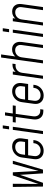

<svg xmlns="http://www.w3.org/2000/svg" viewBox="1298 -2088 802 3437"><g transform="rotate(-90 1698.5 -369.0)"><path d="M78 0 71 -540H128L124 -55L116 -56L278 -540H333L359 -56L351 -55L482 -540H540L381 0H314L286 -435H296L145 0Z M716.5 12Q641.5 12 599.8 -36Q558 -84 569 -162L599 -379Q606 -430.5 633.8 -469.5Q661.5 -508.5 703.2 -530.2Q745 -552 794.5 -552Q868.5 -552 909.8 -504.2Q951 -456.5 940 -379L924 -266H625L632 -321H876L884 -379Q891.5 -432.5 865 -464.8Q838.5 -497 786.5 -497Q734 -497 697.8 -464.8Q661.5 -432.5 654 -379L624 -162Q616.5 -109 643.5 -76Q670.5 -43 723 -43Q775.5 -43 812.2 -76Q849 -109 854 -162L855 -172H910L909 -162Q904 -111.5 877.8 -72.2Q851.5 -33 809.8 -10.5Q768 12 716.5 12Z M1017 0 1093 -540H1148L1072 0ZM1102 -607 1118 -720H1173L1157 -607Z M1425 6Q1349 6 1309.2 -44.5Q1269.5 -95 1281 -178L1324 -488H1224L1231 -541H1331L1351 -680H1406L1386 -541H1531L1524 -488H1379L1336 -178Q1328 -119.5 1354.8 -84.2Q1381.5 -49 1433 -49H1463L1455 6Z M1706.5 12Q1631.5 12 1589.8 -36Q1548 -84 1559 -162L1589 -379Q1596 -430.5 1623.8 -469.5Q1651.5 -508.5 1693.2 -530.2Q1735 -552 1784.5 -552Q1858.5 -552 1899.8 -504.2Q1941 -456.5 1930 -379L1914 -266H1615L1622 -321H1866L1874 -379Q1881.5 -432.5 1855 -464.8Q1828.5 -497 1776.5 -497Q1724 -497 1687.8 -464.8Q1651.5 -432.5 1644 -379L1614 -162Q1606.5 -109 1633.5 -76Q1660.5 -43 1713 -43Q1765.5 -43 1802.2 -76Q1839 -109 1844 -162L1845 -172H1900L1899 -162Q1894 -111.5 1867.8 -72.2Q1841.5 -33 1799.8 -10.5Q1758 12 1706.5 12Z M2007 0 2083 -540H2138L2127 -466L2120 -477Q2144 -510 2179 -528Q2214 -546 2255 -546H2278L2271 -491H2242Q2192 -491 2156.8 -458.8Q2121.5 -426.5 2114 -373L2062 0Z M2283 0 2388 -750H2443L2404 -473L2397 -484Q2421 -517 2455.5 -535Q2490 -553 2532 -553Q2581 -553 2613.2 -530.8Q2645.5 -508.5 2659.2 -469.5Q2673 -430.5 2666 -380L2613 0H2558L2611 -380Q2618.5 -433.5 2592.8 -465.8Q2567 -498 2519 -498Q2469 -498 2433.8 -465.8Q2398.5 -433.5 2391 -380L2338 0Z M2756 0 2832 -540H2887L2811 0ZM2841 -607 2857 -720H2912L2896 -607Z M2961 0 3037 -540H3092L3082 -472L3075 -483Q3099 -516 3133.5 -534Q3168 -552 3210 -552Q3280 -552 3317.8 -505.2Q3355.5 -458.5 3344 -379L3291 0H3236L3289 -379Q3296.5 -432.5 3270.8 -464.8Q3245 -497 3197 -497Q3147 -497 3111.8 -464.8Q3076.5 -432.5 3069 -379L3016 0Z"/></g></svg>

Font: Mohave Light Light
Style: Italic
Weight: 300
Italic angle: -8°
Version: Version 2.003